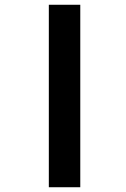

<svg xmlns="http://www.w3.org/2000/svg" viewBox="-20 -687 531 806"><path d="M317 99V-667H185V99Z"/></svg>

Font: Maven Pro
Style: Black
Weight: 900
Designer: Joe Prince
Foundry: Joe Prince
Version: Version 1.003